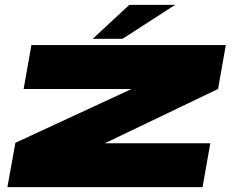

<svg xmlns="http://www.w3.org/2000/svg" viewBox="-20 -772 980 792"><path d="M10.5 0H815.5L847.5 -181H414L414.5 -182L879.5 -405L911.5 -586H109.5L77.5 -405H523.5H523L43.5 -183ZM362.5 -612H485.5L702.5 -752H513.5Z"/></svg>

Font: Anybody ExtraExpanded Black
Style: Italic
Weight: 900
Width: 8
Italic angle: -10°
Version: Version 1.113;gftools[0.9.25]